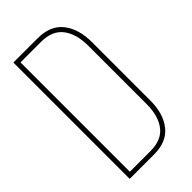

<svg xmlns="http://www.w3.org/2000/svg" viewBox="-221 -759 817 817"><g transform="rotate(-45 188.0 -350.0)"><path d="M40 -700H186Q263 -700 300.5 -652Q338 -604 338 -525V-174Q338 -95 300.5 -47.5Q263 0 187 0H40ZM62 -21H186Q253 -21 284.5 -62Q316 -103 316 -173V-526Q316 -596 284.5 -637.5Q253 -679 186 -679H62Z"/></g></svg>

Font: Bebas Neue Light
Style: Regular
Weight: 300
Designer: Ryoichi Tsunekawa
Foundry: Ryoichi Tsunekawa
Version: Version 1.003;PS 001.003;hotconv 1.0.70;makeotf.lib2.5.58329